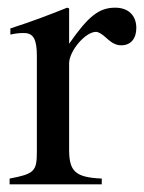

<svg xmlns="http://www.w3.org/2000/svg" viewBox="-20 -480 375 500"><path d="M160 -458 155 -460C102 -439 66 -425 7 -406V-390C21 -393 30 -394 42 -394C67 -394 76 -378 76 -334V-84C76 -34 69 -27 5 -15V0H245V-15C177 -18 160 -33 160 -90V-315C160 -347 202 -397 230 -397C236 -397 245 -392 256 -382C272 -367 283 -362 296 -362C320 -362 335 -379 335 -407C335 -440 314 -460 280 -460C238 -460 210 -438 160 -366Z"/></svg>

Font: STIXGeneral
Style: Regular
Weight: 400
Designer: MicroPress Inc., with final additions and corrections provided by Coen Hoffman, Elsevier (retired)
Version: Version 1.1.0